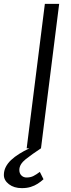

<svg xmlns="http://www.w3.org/2000/svg" viewBox="-67 -767 366 993"><path d="M46 206Q5.5 206 -20.8 185.8Q-47 165.5 -47 138Q-47 116 -37.2 96.8Q-27.5 77.5 -9.8 60.8Q8 44 32 29Q56 14 85 0H71L165 -747H239L145 0Q99.5 30 66.2 56.2Q33 82.5 33 112Q33 130 43.8 140.5Q54.5 151 70 151Q90.5 151 105.5 143.5Q120.5 136 139 122L158 160Q144.5 172.5 128.2 183Q112 193.5 91.8 199.8Q71.5 206 46 206Z"/></svg>

Font: Koeln Type Sans Light
Style: Italic
Weight: 300
Italic angle: -7.5°
Designer: Eben Sorkin
Foundry: Eben Sorkin
Version: Version 2.001